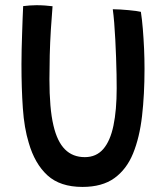

<svg xmlns="http://www.w3.org/2000/svg" viewBox="-20 -700 646 738"><path d="M297 18.5Q211 18.5 162.2 -26.2Q113.5 -71 90.5 -151Q73 -208 67.8 -284.2Q62.5 -360.5 62.5 -453Q62.5 -479.5 63.2 -510Q64 -540.5 65 -571.2Q66 -602 67 -629.5Q68 -657 69 -676.5Q81.5 -678 94.5 -679Q107.5 -680 120 -680Q137 -680 153.5 -678.8Q170 -677.5 182 -676Q178.5 -635 175.5 -586.2Q172.5 -537.5 171.2 -488Q170 -438.5 170 -395Q170 -339.5 173.8 -295.2Q177.5 -251 185.5 -217.5Q200 -155.5 229.8 -125.8Q259.5 -96 306 -96Q350 -96 377 -127.2Q404 -158.5 416.2 -217.8Q428.5 -277 428.5 -360.5Q428.5 -383 428 -413.5Q427.5 -444 426.2 -478.5Q425 -513 423.2 -547.5Q421.5 -582 419 -612.2Q416.5 -642.5 413.5 -664.5Q426.5 -664.5 442.5 -663.5Q458.5 -662.5 474.5 -661Q490.5 -659.5 503.2 -657.8Q516 -656 521.5 -654.5Q526 -625.5 529 -588.8Q532 -552 533.8 -512.5Q535.5 -473 535.5 -435Q535.5 -337 526 -254.2Q516.5 -171.5 491.5 -110.2Q466.5 -49 419.5 -15.2Q372.5 18.5 297 18.5Z"/></svg>

Font: Grandstander Thin
Style: Regular
Weight: 400
Version: Version 1.200